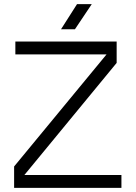

<svg xmlns="http://www.w3.org/2000/svg" viewBox="-20 -905 654 925"><path d="M48 0V-103L514 -668V-643H54V-705H542V-602L77 -37V-62H565V0ZM351 -885H422L341 -764H274Z"/></svg>

Font: TikTok Sans 24pt Light
Style: Regular
Weight: 300
Version: Version 4.000